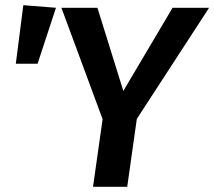

<svg xmlns="http://www.w3.org/2000/svg" viewBox="-20 -721 827 741"><path d="M70 -701 41 -475H125L196 -691ZM787 -691H646L456 -370L356 -691H217L376 -261L339 0H471L508 -262Z"/></svg>

Font: Fira Sans Medium
Style: Italic
Weight: 500
Italic angle: -8°
Designer: bBox Type GmbH & Carrois Corporate GbR & Edenspiekermann AG
Foundry: bBox Type GmbH & Carrois Corporate GbR & Edenspiekermann AG
Version: Version 4.301;PS 004.301;hotconv 1.0.88;makeotf.lib2.5.64775